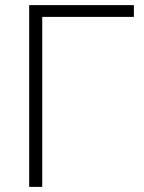

<svg xmlns="http://www.w3.org/2000/svg" viewBox="-20 -730 564 750"><path d="M503 -710V-664H145V0H94V-710Z"/></svg>

Font: Raleway
Style: Light
Weight: 300
Designer: Matt McInerney, Pablo Impallari, Rodrigo Fuenzalida
Foundry: Matt McInerney, Pablo Impallari, Rodrigo Fuenzalida
Version: Version 3.000